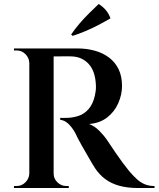

<svg xmlns="http://www.w3.org/2000/svg" viewBox="-20 -943 795 963"><path d="M236 -700H369Q414 -700 454.5 -689Q495 -678 526 -655Q557 -632 574.5 -596.5Q592 -561 592 -512Q592 -468 573 -425Q554 -382 517 -353.5Q480 -325 426 -321Q453 -312 477.5 -287.5Q502 -263 518 -239Q519 -238 530.5 -220.5Q542 -203 559 -178Q576 -153 594.5 -128Q613 -103 627 -86Q649 -60 667.5 -43.5Q686 -27 707 -18.5Q728 -10 755 -10V0H672Q620 0 579.5 -11Q539 -22 509 -44Q479 -66 457 -99Q451 -108 440 -126.5Q429 -145 416 -168Q403 -191 390.5 -212.5Q378 -234 369.5 -251Q361 -268 358 -275Q342 -304 323 -322Q304 -340 282 -342V-352Q284 -352 295 -351.5Q306 -351 320 -352Q347 -353 374.5 -362Q402 -371 424 -395.5Q446 -420 456 -464Q458 -473 460 -487Q462 -501 461 -516Q458 -586 425 -622Q392 -658 341 -660Q322 -661 301 -660.5Q280 -660 264.5 -660Q249 -660 246 -660Q246 -661 243.5 -671Q241 -681 238.5 -690.5Q236 -700 236 -700ZM249 -700V0H127V-700ZM130 -73V0H50V-10Q51 -10 56.5 -10Q62 -10 63 -10Q89 -10 107.5 -28.5Q126 -47 127 -73ZM130 -627H127Q126 -653 107.5 -671.5Q89 -690 63 -690Q62 -690 56.5 -690Q51 -690 50 -690V-700H130ZM246 -73H249Q249 -47 268 -28.5Q287 -10 313 -10Q314 -10 319.5 -10Q325 -10 325 -10V0H246ZM337 -770Q355 -797 379 -825Q403 -853 428.5 -878Q454 -903 475 -923Q497 -909 511.5 -891.5Q526 -874 534 -851Q505 -834 472.5 -817Q440 -800 407.5 -786.5Q375 -773 344 -763Z"/></svg>

Font: Cinzel SemiBold
Style: Regular
Weight: 600
Designer: Natanael Gama
Version: Version 2.000